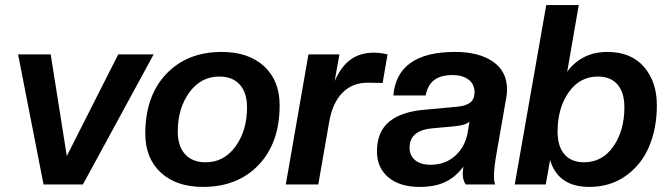

<svg xmlns="http://www.w3.org/2000/svg" viewBox="-20 -732 2650 762"><path d="M309.1 0H152.8L51.8 -516.1H181.2L245.1 -112.8L449.2 -516.1H589.8Z M795.9 -87.9Q869.1 -87.9 914.8 -150.9Q960.4 -213.9 960.4 -306.2Q960.4 -364.7 931.4 -396.5Q902.3 -428.2 850.6 -428.2Q777.3 -428.2 731.4 -365.2Q685.5 -302.2 685.5 -210Q685.5 -151.4 714.8 -119.6Q744.1 -87.9 795.9 -87.9ZM785.6 9.8Q679.7 9.8 618.2 -47.1Q556.6 -104 556.6 -202.1Q556.6 -350.6 639.6 -438.2Q722.7 -525.9 859.9 -525.9Q966.3 -525.9 1028.1 -469Q1089.8 -412.1 1089.8 -314Q1089.8 -165.5 1006.8 -77.9Q923.8 9.8 785.6 9.8Z M1243.2 0H1114.3L1204.1 -516.1H1327.1L1308.1 -410.2Q1335 -470.2 1372.8 -496.6Q1410.6 -522.9 1462.4 -522.9Q1491.7 -522.9 1518.1 -516.1L1498.5 -402.8L1438.5 -403.8Q1378.4 -403.8 1338.9 -363.8Q1299.3 -323.7 1286.1 -246.1Z M1645 9.8Q1566.9 9.8 1521.5 -28.1Q1476.1 -65.9 1476.1 -130.9Q1476.1 -209 1524.9 -249.3Q1573.7 -289.6 1669.4 -296.9L1790 -308.1Q1825.7 -310.5 1844.5 -323.7Q1863.3 -336.9 1863.3 -366.2Q1863.3 -397.9 1839.6 -416Q1815.9 -434.1 1776.4 -434.1Q1729 -434.1 1702.9 -414.1Q1676.8 -394 1669.4 -353H1541Q1556.2 -525.9 1786.1 -525.9Q1880.4 -525.9 1936.3 -487.5Q1992.2 -449.2 1992.2 -377Q1992.2 -356.4 1988.3 -338.9L1952.1 -131.8Q1940.4 -67.4 1940.4 -33.2Q1940.4 -11.2 1945.3 0H1828.1Q1816.4 -17.6 1816.4 -43Q1816.4 -53.7 1819.3 -70.8Q1788.6 -29.8 1747.6 -10Q1706.5 9.8 1645 9.8ZM1688.5 -78.1Q1747.6 -78.1 1787.4 -114.5Q1827.1 -150.9 1836.4 -208L1843.3 -250Q1831.1 -234.9 1776.4 -230L1699.2 -223.1Q1605.5 -215.8 1605.5 -146Q1605.5 -114.3 1627.7 -96.2Q1649.9 -78.1 1688.5 -78.1Z M2318.8 9.8Q2194.8 9.8 2163.1 -97.2L2146 0H2022.9L2147.9 -711.9H2276.9L2231 -446.8Q2255.4 -482.4 2296.1 -504.2Q2336.9 -525.9 2390.1 -525.9Q2484.4 -525.9 2535.6 -466.8Q2586.9 -407.7 2586.9 -314Q2586.9 -222.7 2555.9 -149.9Q2524.9 -77.1 2463.1 -33.7Q2401.4 9.8 2318.8 9.8ZM2297.9 -87.9Q2370.1 -87.9 2414.1 -150.6Q2458 -213.4 2458 -306.2Q2458 -365.2 2430.7 -396.7Q2403.3 -428.2 2353 -428.2Q2280.8 -428.2 2236.8 -365.5Q2192.9 -302.7 2192.9 -210Q2192.9 -150.9 2220.2 -119.4Q2247.6 -87.9 2297.9 -87.9Z"/></svg>

Font: Creato Display
Style: Bold Italic
Weight: 700
Italic angle: -10°
Version: Version 1.000